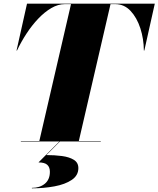

<svg xmlns="http://www.w3.org/2000/svg" viewBox="-20 -770 862 1045"><path d="M251.5 165Q251.5 140 237.2 127Q223 114 189.5 114L304 -1H307L232.5 74Q277.5 74 317.2 79.2Q357 84.5 381.8 99.8Q406.5 115 406.5 145Q406.5 185 370.5 209.2Q334.5 233.5 276.8 244.2Q219 255 153.5 255V252.5Q196.5 252.5 224 230Q251.5 207.5 251.5 165ZM93.5 -2.5H194L366.5 -747.5H332.5Q296 -747.5 259.2 -726Q222.5 -704.5 188.2 -668.5Q154 -632.5 124.5 -587.5Q95 -542.5 72.5 -495H70L127 -750H822.5L765.5 -495H763Q762.5 -558.5 743.8 -616.2Q725 -674 690.5 -710.8Q656 -747.5 607.5 -747.5H581.5L409 -2.5H528.5V0H93.5Z"/></svg>

Font: Bodoni* 72pt Fatface
Style: Italic
Weight: 900
Italic angle: -13°
Version: Version 2.3